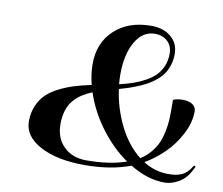

<svg xmlns="http://www.w3.org/2000/svg" viewBox="-81 -842 1105 950"><g transform="rotate(10 471.0 -367.0)"><path d="M603 -61Q526.4 -114.3 465.6 -196Q404.8 -277.8 375 -368.7Q345.2 -356.4 323.2 -342Q301.3 -327.6 283.2 -306.4Q265.1 -285.2 255.6 -254.9Q246.1 -224.6 246.1 -186Q246.1 -116.7 289.1 -74.2Q332 -31.7 402.8 -31.7Q519.5 -31.7 603 -61ZM500.5 -407.2Q513.7 -312 556.6 -225.6Q599.6 -139.2 664.6 -88.9Q693.4 -106.9 714.6 -132.6Q735.8 -158.2 746.8 -183.1Q757.8 -208 764.4 -240.2Q771 -272.5 772.5 -296.1Q773.9 -319.8 773.9 -350.1L773.4 -400.9Q792 -409.7 822.3 -409.7Q853 -409.7 871.1 -397.2Q889.2 -384.8 889.2 -363.8Q889.2 -306.2 858.2 -247.3Q827.1 -188.5 782.7 -145.3Q738.3 -102.1 687.5 -72.8Q746.1 -35.6 812 -35.6Q833 -35.6 846.4 -37.4Q859.9 -39.1 876.2 -45.2Q892.6 -51.3 906.2 -64.5Q919.9 -77.6 932.6 -99.1L941.9 -95.2L931.6 -75.2Q909.7 -32.2 873.8 -11.5Q837.9 9.3 803.2 9.3Q716.8 9.3 628.4 -44.9Q530.8 -7.3 397.9 -7.3Q259.3 -7.3 174.6 -52.7Q89.8 -98.1 89.8 -172.9Q89.8 -216.8 105.2 -252Q120.6 -287.1 144.8 -310.5Q168.9 -334 206.8 -352.8Q244.6 -371.6 280.8 -382.6Q316.9 -393.6 364.7 -403.8Q351.1 -457.5 351.1 -507.8Q351.1 -613.8 420.9 -678.5Q490.7 -743.2 604.5 -743.2Q666.5 -743.2 704.6 -710.9Q742.7 -678.7 742.7 -626Q742.7 -597.7 735.4 -573Q728 -548.3 716.3 -529.5Q704.6 -510.7 685.5 -494.1Q666.5 -477.5 647.2 -465.6Q627.9 -453.6 601.6 -442.4Q575.2 -431.2 552.5 -423.3Q529.8 -415.5 500.5 -407.2ZM497.6 -430.7Q536.6 -439.9 566.9 -450.4Q597.2 -460.9 626.5 -477.1Q655.8 -493.2 675 -512.9Q694.3 -532.7 706.1 -560.5Q717.8 -588.4 717.8 -622.6Q717.8 -661.1 693.4 -684.3Q668.9 -707.5 629.4 -707.5Q568.8 -707.5 532 -644.8Q495.1 -582 495.1 -479Q495.1 -458.5 497.6 -430.7Z"/></g></svg>

Font: QumpellkaNo12
Style: Regular
Weight: 500
Designer: gluk (gluksza@wp.pl)
Foundry: gluk (gluksza@wp.pl)
Version: Version 00.480